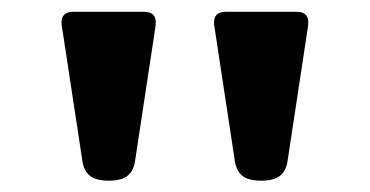

<svg xmlns="http://www.w3.org/2000/svg" viewBox="-20 -640 640 332"><path d="M249 -595.2 213.4 -360.8Q210.9 -344.7 200.7 -336.2Q190.4 -327.6 168 -327.6Q145.5 -327.6 135.3 -336.2Q125 -344.7 122.6 -360.8L86.9 -595.2Q86.4 -597.2 86.4 -601.1Q86.4 -619.6 106.9 -619.6H229Q252.4 -619.6 249 -595.2ZM512.7 -595.2 477.1 -360.8Q474.6 -344.7 464.4 -336.2Q454.1 -327.6 431.6 -327.6Q409.2 -327.6 398.9 -336.2Q388.7 -344.7 386.2 -360.8L350.6 -595.2Q350.1 -597.2 350.1 -601.1Q350.1 -619.6 370.6 -619.6H492.7Q516.1 -619.6 512.7 -595.2Z"/></svg>

Font: Courier Prime
Style: Bold
Weight: 700
Designer: Alan Dague-Greene, Quote-Unquote Apps
Foundry: Quote-Unquote Apps
Version: Version 3.018